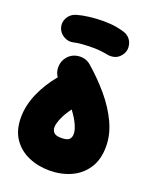

<svg xmlns="http://www.w3.org/2000/svg" viewBox="-143 -768 735 925"><g transform="rotate(20 224.5 -306.0)"><path d="M9.3 -118.2Q9.3 -179.2 36.6 -241.9Q64 -304.7 109.9 -359.4Q94.2 -382.3 95.5 -410.9Q96.7 -439.5 115.2 -461.4Q137.7 -487.3 172.6 -490Q207.5 -492.7 233.4 -470.2Q291.5 -419.9 339.1 -363.3Q386.7 -306.6 414.8 -246.3Q442.9 -186 442.9 -125.5Q442.9 -57.1 412.8 -12.5Q382.8 32.2 333.3 54.2Q283.7 76.2 224.6 76.2Q166.5 76.2 117.4 54.9Q68.4 33.7 38.8 -9.5Q9.3 -52.7 9.3 -118.2ZM177.2 -128.9Q177.2 -111.8 187.7 -101.3Q198.2 -90.8 224.6 -90.8Q254.9 -90.8 265.4 -100.8Q275.9 -110.8 275.9 -129.9Q275.9 -148.4 263.4 -176Q251 -203.6 226.1 -236.8Q202.1 -205.1 189.7 -175.8Q177.2 -146.5 177.2 -128.9ZM43 -590.3Q35.6 -616.2 48.8 -639.9Q62 -663.6 88.9 -672.4Q116.7 -680.7 152.8 -685.1Q189 -689.5 224.6 -689.5Q262.7 -689.5 293.2 -684.1Q323.7 -678.7 344.7 -669.9Q371.6 -654.8 378.7 -625.5Q385.7 -596.2 368.7 -571.8Q355 -552.2 335.7 -546.1Q316.4 -540 295.4 -544.4Q281.2 -547.4 261.5 -549.6Q241.7 -551.8 224.6 -551.8Q191.9 -551.8 166.5 -549.8Q141.1 -547.9 125.5 -543.9Q99.6 -537.1 75.2 -550.8Q50.8 -564.5 43 -590.3Z"/></g></svg>

Font: Mikhak-FD Black
Style: Regular
Weight: 900
Designer: Amin Abedi
Version: Version 3.2